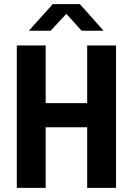

<svg xmlns="http://www.w3.org/2000/svg" viewBox="-20 -905 640 925"><path d="M61 0V-686H200V-408H400V-686H539V0H400V-292H200V0ZM119 -757 234 -885H365L479 -757H373L283 -857H317L224 -757Z"/></svg>

Font: Chivo Mono Medium SemiBold
Style: Regular
Weight: 600
Monospace: yes
Version: Version 1.008